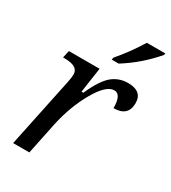

<svg xmlns="http://www.w3.org/2000/svg" viewBox="-187 -862 852 957"><g transform="rotate(30 239.0 -383.0)"><path d="M390.1 -400.9Q390.1 -480 350.1 -480Q303.7 -480 251.7 -388.7Q199.7 -297.4 174.8 -182.1L137.2 0H43.9L127.9 -401.9Q133.8 -429.7 133.8 -446.8Q133.8 -494.1 54.2 -494.1H45.9L55.2 -536.1H231.9L210.9 -392.1H221.2Q261.2 -481.4 300.3 -513.7Q339.4 -545.9 391.1 -545.9Q473.1 -545.9 473.1 -477.1Q473.1 -400.9 390.1 -400.9ZM264.2 -619.1Q321.3 -685.1 371.1 -766.1H478L475.1 -755.9Q398.4 -666.5 301.3 -606H261.2Z"/></g></svg>

Font: Droid Serif
Style: Italic
Weight: 400
Italic angle: -12°
Designer: Monotype Design team
Foundry: Monotype Imaging Inc.
Version: Version 1.03